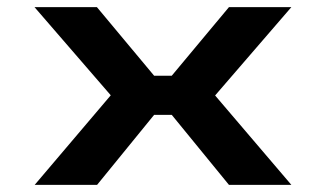

<svg xmlns="http://www.w3.org/2000/svg" viewBox="-20 -520 915 540"><path d="M77.5 0 291.5 -252 77 -500H252.5L413.5 -307H463L624 -500H799.5L585 -251.5L799.5 0H624L463 -197H413.5L253 0Z"/></svg>

Font: Trispace SemiExpanded SemiBold
Style: Regular
Weight: 600
Width: 6
Designer: Tyler Finck
Foundry: Etcetera Type Company
Version: Version 1.210; ttfautohint (v1.8.3)